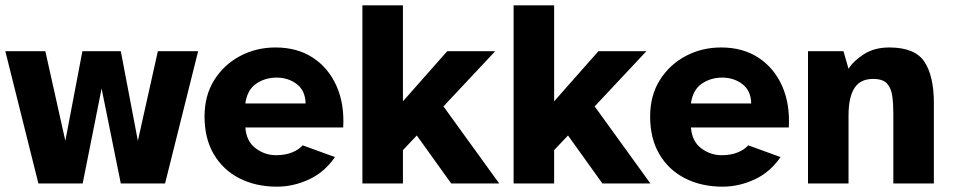

<svg xmlns="http://www.w3.org/2000/svg" viewBox="-20 -688 3572 720"><path d="M124 0 0 -496H150L225 -160L289 -496H433L497 -160L572 -496H723L599 0H433L361 -356L290 0Z M1019 12Q939 12 877.5 -19.5Q816 -51 781.5 -110Q747 -169 747 -251Q747 -330 783.5 -388Q820 -446 880.5 -478Q941 -510 1013 -510Q1095 -510 1153.5 -471.5Q1212 -433 1242 -365.5Q1272 -298 1267 -210H900Q904 -158 938.5 -132Q973 -106 1015 -106Q1050 -106 1075.5 -116.5Q1101 -127 1115 -143L1236 -99Q1197 -42 1138.5 -15Q1080 12 1019 12ZM900 -300H1126Q1125 -348 1093 -372.5Q1061 -397 1017 -397Q974 -397 940.5 -374Q907 -351 900 -300Z M1339 0V-668H1491V-308L1657 -496H1837L1643 -289L1852 0H1672L1543 -180L1491 -125V0Z M1906 0V-668H2058V-308L2224 -496H2404L2210 -289L2419 0H2239L2110 -180L2058 -125V0Z M2690 12Q2610 12 2548.5 -19.5Q2487 -51 2452.5 -110Q2418 -169 2418 -251Q2418 -330 2454.5 -388Q2491 -446 2551.5 -478Q2612 -510 2684 -510Q2766 -510 2824.5 -471.5Q2883 -433 2913 -365.5Q2943 -298 2938 -210H2571Q2575 -158 2609.5 -132Q2644 -106 2686 -106Q2721 -106 2746.5 -116.5Q2772 -127 2786 -143L2907 -99Q2868 -42 2809.5 -15Q2751 12 2690 12ZM2571 -300H2797Q2796 -348 2764 -372.5Q2732 -397 2688 -397Q2645 -397 2611.5 -374Q2578 -351 2571 -300Z M3010 0V-496H3143L3162 -430Q3179 -458 3218.5 -484Q3258 -510 3315 -510Q3411 -510 3446.5 -456.5Q3482 -403 3482 -302V0H3330V-264Q3330 -299 3326 -328Q3322 -357 3306.5 -374.5Q3291 -392 3254 -392Q3206 -392 3184 -357.5Q3162 -323 3162 -255V0Z"/></svg>

Font: Atkinson Hyperlegible
Style: Bold
Weight: 700
Designer: Elliott Scott, Megan Eiswerth, Linus Boman, Theodore Petrosky
Foundry: Braille Institute
Version: Version 1.006; ttfautohint (v1.8.3)